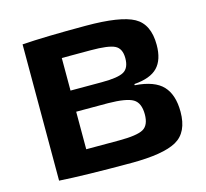

<svg xmlns="http://www.w3.org/2000/svg" viewBox="-102 -814 1006 939"><g transform="rotate(-15 401.0 -345.0)"><path d="M565 -361V-355Q664 -348 706 -303Q748 -258 748 -172Q748 -68 680.5 -30Q613 8 450 8Q213 8 87 0V-690Q199 -698 409 -698Q584 -698 652 -660.5Q720 -623 720 -518Q720 -443 683.5 -405Q647 -367 565 -361ZM555 -495Q555 -544 523 -560Q491 -576 401 -576H255V-411H414Q495 -411 525 -428Q555 -445 555 -495ZM255 -114H421Q512 -114 544 -132Q576 -150 576 -205Q576 -263 542.5 -283Q509 -303 416 -304H255Z"/></g></svg>

Font: Exo 2 Expanded
Style: Bold
Weight: 700
Width: 7
Designer: Natanael Gama
Version: Version 1.001;PS 001.001;hotconv 1.0.70;makeotf.lib2.5.58329